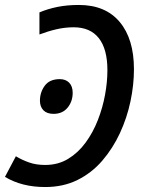

<svg xmlns="http://www.w3.org/2000/svg" viewBox="-36 -744 579 774"><path d="M282 -724Q389 -724 446.5 -655.5Q504 -587 504 -465Q504 -402 490 -335.5Q476 -269 447.5 -207.5Q419 -146 376.5 -96.5Q334 -47 276.5 -18.5Q219 10 146 10Q52 10 -16 -31L28 -114Q53 -99 81.5 -89Q110 -79 146 -79Q198 -79 238.5 -103.5Q279 -128 309 -169Q339 -210 358.5 -260Q378 -310 387.5 -362Q397 -414 397 -461Q397 -546 362.5 -590Q328 -634 261 -634Q226 -634 191.5 -626Q157 -618 123 -605V-694Q156 -708 195 -716Q234 -724 282 -724ZM180 -285Q153 -285 139 -299.5Q125 -314 125 -338Q125 -372 144.5 -398.5Q164 -425 205 -425Q229 -425 243 -410.5Q257 -396 257 -370Q257 -335 236.5 -310Q216 -285 180 -285Z"/></svg>

Font: Noto Sans SemiCondensed Medium
Style: Italic
Weight: 500
Width: 4
Italic angle: -12°
Designer: Monotype Design Team
Foundry: Monotype Imaging Inc.
Version: Version 2.013; ttfautohint (v1.8.4.7-5d5b)